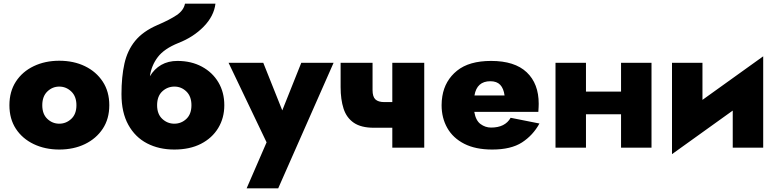

<svg xmlns="http://www.w3.org/2000/svg" viewBox="-20 -800 4210 1040"><path d="M31 -230Q31 -304 66 -358Q101 -412 162.5 -441.5Q224 -471 301 -471Q379 -471 440 -441.5Q501 -412 536.5 -358Q572 -304 572 -230Q572 -156 536.5 -102.5Q501 -49 440 -19.5Q379 10 301 10Q224 10 162.5 -19.5Q101 -49 66 -102.5Q31 -156 31 -230ZM209 -230Q209 -182 236.5 -156Q264 -130 301 -130Q338 -130 366 -156Q394 -182 394 -230Q394 -278 366 -304.5Q338 -331 301 -331Q264 -331 236.5 -304.5Q209 -278 209 -230Z M638 -290Q638 -384 654 -455.5Q670 -527 712 -578.5Q754 -630 832 -664Q900 -693 937.5 -718.5Q975 -744 982 -780H1147Q1139 -713 1083.5 -656Q1028 -599 946 -567Q869 -536 834.5 -490.5Q800 -445 792 -387Q816 -427 853.5 -448.5Q891 -470 941 -470Q1016 -470 1073.5 -439Q1131 -408 1163 -354Q1195 -300 1195 -230Q1195 -161 1162 -106.5Q1129 -52 1068.5 -21Q1008 10 924 10Q841 10 776.5 -23.5Q712 -57 675 -124Q638 -191 638 -290ZM831 -230Q831 -182 859 -156Q887 -130 924 -130Q962 -130 989.5 -156Q1017 -182 1017 -230Q1017 -278 989.5 -304.5Q962 -331 925 -331Q887 -331 859 -305Q831 -279 831 -230Z M1787 -460 1487 220H1316L1424 -29L1218 -460H1406L1509 -202L1612 -460Z M1998 -460V-312Q1998 -276 2013.5 -261.5Q2029 -247 2062 -247H2105V-460H2278V0H2105V-108H2005Q1936 -108 1896.5 -135Q1857 -162 1841 -211.5Q1825 -261 1825 -328V-460Z M2902 -131Q2867 -67 2807.5 -28.5Q2748 10 2646 10Q2556 10 2495 -21Q2434 -52 2403 -106.5Q2372 -161 2372 -230Q2372 -243 2373 -255Q2374 -267 2376 -279Q2390 -364 2455.5 -417Q2521 -470 2640 -470Q2768 -470 2833 -408.5Q2898 -347 2898 -238Q2898 -232 2897.5 -220Q2897 -208 2896 -194H2549Q2557 -147 2583 -128Q2609 -109 2640 -109Q2716 -109 2746 -162ZM2636 -360Q2563 -360 2550 -283H2713Q2708 -321 2689.5 -340.5Q2671 -360 2636 -360Z M2989 -460H3154V-304H3344V-460H3509V0H3344V-181H3154V0H2989Z M3785 -460V-259L4114 -495V0H3949V-201L3620 35V-460Z"/></svg>

Font: Jost* Heavy
Style: Regular
Weight: 800
Version: Version 3.7